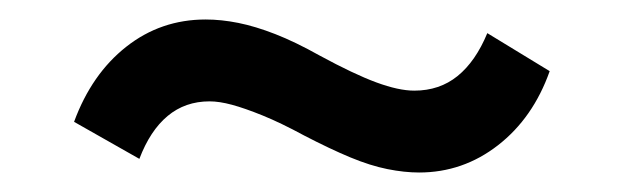

<svg xmlns="http://www.w3.org/2000/svg" viewBox="-20 -386 640 197"><path d="M410 -209Q395 -209 377.5 -212.5Q360 -216 339.5 -224.5Q319 -233 292 -247Q268 -260 249.5 -267.5Q231 -275 218 -278.5Q205 -282 195 -282Q170 -282 152 -267Q134 -252 123 -223L56 -261Q74 -310 109.5 -338Q145 -366 191 -366Q207 -366 224.5 -362.5Q242 -359 262.5 -351Q283 -343 308 -329Q343 -310 366 -301.5Q389 -293 405 -293Q431 -293 449.5 -308Q468 -323 480 -352L544 -313Q527 -265 491 -237Q455 -209 410 -209Z"/></svg>

Font: NunitoSans3
Style: Bold
Weight: 700
Designer: Vernon Adams
Foundry: Vernon Adams
Version: Version 3.101;gftools[0.9.27]